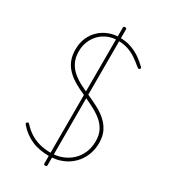

<svg xmlns="http://www.w3.org/2000/svg" viewBox="-377 -1708 1759 2001"><g transform="rotate(30 503.0 -707.5)"><path d="M493 19Q438 19 386 10Q334 1 288 -19Q242 -39 200.5 -69.5Q159 -100 124 -141Q116 -150 116 -156.5Q116 -163 123 -169Q130 -175 136 -175Q142 -175 152 -164Q195 -116 247 -83.5Q299 -51 360.5 -35Q422 -19 493 -19Q567 -19 630 -43.5Q693 -68 740.5 -112.5Q788 -157 814.5 -219.5Q841 -282 841 -359Q841 -433 813 -486Q785 -539 739 -577Q693 -615 635.5 -645Q578 -675 519 -702Q467 -725 417 -750Q367 -775 324.5 -805Q282 -835 249 -874Q216 -913 197.5 -964Q179 -1015 179 -1082Q179 -1161 206.5 -1223.5Q234 -1286 281.5 -1330Q329 -1374 389.5 -1397Q450 -1420 516 -1420Q596 -1420 658.5 -1397.5Q721 -1375 771 -1340Q821 -1305 860 -1266Q868 -1259 868.5 -1253.5Q869 -1248 862 -1241Q854 -1233 848 -1235Q842 -1237 831 -1245Q782 -1287 735 -1318Q688 -1349 635 -1366Q582 -1383 516 -1383Q452 -1383 397.5 -1360Q343 -1337 303.5 -1296.5Q264 -1256 241.5 -1201.5Q219 -1147 219 -1082Q219 -1005 248 -949Q277 -893 325.5 -854Q374 -815 432 -786Q490 -757 548 -732Q610 -704 669.5 -672.5Q729 -641 777 -597.5Q825 -554 853 -496.5Q881 -439 881 -359Q881 -278 852.5 -209Q824 -140 771.5 -88.5Q719 -37 648.5 -9Q578 19 493 19ZM512 126Q493 126 493 111V-1526Q493 -1541 512 -1541Q531 -1541 531 -1526V111Q531 126 512 126Z"/></g></svg>

Font: Playwrite BE WAL Thin
Style: Regular
Weight: 250
Version: Version 1.002